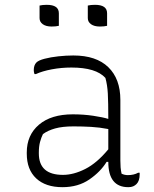

<svg xmlns="http://www.w3.org/2000/svg" viewBox="-20 -766 640 796"><path d="M479 -352V-100Q479 -84 480 -72Q481 -60 484 -46Q496 -40 510 -40Q535 -40 553 -50H559V-43Q559 -16 546 -3Q540 3 532 6.5Q524 10 512 10Q429 10 429 -95H422Q397 -54 350.5 -22Q304 10 239 10Q169 10 130 -26.5Q91 -63 91 -129V-134Q91 -206 141.5 -249Q192 -292 282 -292Q326 -292 366.5 -286Q407 -280 429 -273Q429 -343 427 -378.5Q425 -414 417 -443Q378 -486 276 -486Q234 -486 194.5 -478.5Q155 -471 129 -459H123Q120 -467 120 -475Q120 -496 131 -507Q140 -516 165 -522.5Q190 -529 222 -532.5Q254 -536 284 -536Q379 -536 429 -487.5Q479 -439 479 -352ZM141 -130Q141 -41 241 -41Q285 -41 333.5 -65.5Q382 -90 429 -147V-231Q393 -238 357.5 -240Q322 -242 285 -242Q239 -242 208.5 -233.5Q178 -225 158 -210Q151 -196 146 -177.5Q141 -159 141 -133ZM144 -743Q156 -746 174 -746Q224 -746 224 -711V-659Q212 -656 194 -656Q171 -656 157.5 -665.5Q144 -675 144 -691ZM344 -743Q356 -746 374 -746Q424 -746 424 -711V-659Q412 -656 394 -656Q371 -656 357.5 -665.5Q344 -675 344 -691Z"/></svg>

Font: Recursive Mn Csl St Lt
Style: Regular
Weight: 300
Monospace: yes
Version: Version 1.079;hotconv 1.0.112;makeotfexe 2.5.65598; ttfautoh